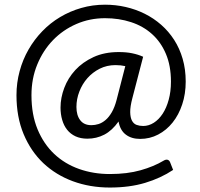

<svg xmlns="http://www.w3.org/2000/svg" viewBox="-20 -700 876 839"><path d="M527.5 -411 489.5 -263.5C483.8 -241.8 476.8 -223.8 468.5 -209.5C460.2 -195.2 451.1 -183.8 441.2 -175.5C431.4 -167.2 421.2 -161.3 410.8 -158C400.2 -154.7 389.8 -153 379.5 -153C357.8 -153 341.5 -160.2 330.5 -174.8C319.5 -189.2 314 -208.5 314 -232.5C314 -255.5 318.2 -278 326.8 -300C335.2 -322 347 -341.5 362 -358.5C377 -375.5 394.9 -389.2 415.8 -399.8C436.6 -410.2 459.5 -415.5 484.5 -415.5C500.2 -415.5 514.5 -414 527.5 -411ZM558.5 -271.5 605.5 -452C590.5 -458.7 574.5 -463.8 557.5 -467.2C540.5 -470.8 520.8 -472.5 498.5 -472.5C456.8 -472.5 420.2 -465.2 388.5 -450.5C356.8 -435.8 330.3 -416.9 309 -393.8C287.7 -370.6 271.6 -344.6 260.8 -315.8C249.9 -286.9 244.5 -258.3 244.5 -230C244.5 -210.7 246.9 -192.7 251.8 -176C256.6 -159.3 263.8 -144.9 273.5 -132.8C283.2 -120.6 295.4 -111.1 310.2 -104.2C325.1 -97.4 342.3 -94 362 -94C388.3 -94 412.8 -99.8 435.5 -111.5C458.2 -123.2 479 -142.3 498 -169C502.7 -143.3 513.2 -124.2 529.8 -111.8C546.2 -99.2 567.2 -93 592.5 -93C620.5 -93 646.7 -99.3 671 -112C695.3 -124.7 716.4 -142.2 734.2 -164.5C752.1 -186.8 766.1 -213.2 776.2 -243.8C786.4 -274.2 791.5 -307.5 791.5 -343.5C791.5 -379.2 787.1 -412.2 778.2 -442.8C769.4 -473.2 757 -500.9 741 -525.8C725 -550.6 706.1 -572.6 684.2 -591.8C662.4 -610.9 638.4 -627 612.2 -640C586.1 -653 558.3 -662.8 529 -669.5C499.7 -676.2 469.7 -679.5 439 -679.5C403 -679.5 368.4 -674.8 335.2 -665.2C302.1 -655.8 271.2 -642.4 242.5 -625.2C213.8 -608.1 187.8 -587.4 164.5 -563.2C141.2 -539.1 121.2 -512.4 104.5 -483.2C87.8 -454.1 74.9 -422.7 65.8 -389C56.6 -355.3 52 -320.3 52 -284C52 -220.7 62.4 -164 83.2 -114C104.1 -64 132.8 -21.8 169.2 12.8C205.8 47.2 248.8 73.7 298.5 92C348.2 110.3 402 119.5 460 119.5C517.3 119.5 568.8 112.7 614.2 99C659.8 85.3 700.5 66.5 736.5 42.5L723.5 9.5C721.2 3.5 717.5 -0.2 712.5 -1.8C707.5 -3.2 701.7 -2 695 2C666.7 19 633.1 33 594.2 44C555.4 55 510.7 60.5 460 60.5C412.3 60.5 367.7 53.2 326 38.5C284.3 23.8 248.1 2 217.2 -27C186.4 -56 162.1 -91.9 144.2 -134.8C126.4 -177.6 117.5 -227.3 117.5 -284C117.5 -332.3 125.9 -377 142.8 -418C159.6 -459 182.5 -494.5 211.5 -524.5C240.5 -554.5 274.5 -578 313.5 -595C352.5 -612 394.3 -620.5 439 -620.5C479.7 -620.5 517.6 -614.8 552.8 -603.2C587.9 -591.8 618.4 -574.4 644.2 -551.2C670.1 -528.1 690.3 -499.2 705 -464.5C719.7 -429.8 727 -389.5 727 -343.5C727 -314.5 723.8 -288.1 717.2 -264.2C710.8 -240.4 701.9 -220 690.8 -203C679.6 -186 666.7 -172.8 652 -163.5C637.3 -154.2 621.8 -149.5 605.5 -149.5C595.2 -149.5 585.7 -151.1 577 -154.2C568.3 -157.4 561.6 -163.5 556.8 -172.5C551.9 -181.5 549.3 -193.9 549 -209.8C548.7 -225.6 551.8 -246.2 558.5 -271.5Z"/></svg>

Font: LatoLatin
Style: Regular
Weight: 400
Designer: Lukasz Dziedzic with Adam Twardoch and Botio Nikoltchev
Foundry: tyPoland Lukasz Dziedzic
Version: Version 2.015; 2015-08-06; http://www.latofonts.com/